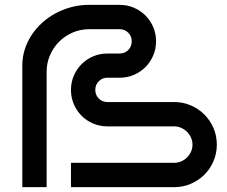

<svg xmlns="http://www.w3.org/2000/svg" viewBox="-20 -770 934 790"><path d="M872.1 -174.8Q872.1 -138.7 858.4 -106.7Q844.7 -74.7 820.8 -51Q796.9 -27.3 765.1 -13.7Q733.4 0 696.8 0H272V-100.1H696.8Q711.9 -100.1 725.6 -106Q739.3 -111.8 749.5 -122.1Q759.8 -132.3 765.9 -145.8Q772 -159.2 772 -174.8Q772 -189.9 765.9 -203.6Q759.8 -217.3 749.5 -227.5Q739.3 -237.8 725.6 -243.9Q711.9 -250 696.8 -250H421.9Q390.6 -250 363.3 -261.7Q335.9 -273.4 315.7 -293.7Q295.4 -314 283.7 -341.3Q272 -368.7 272 -399.9Q272 -431.2 283.7 -458.5Q295.4 -485.8 315.7 -506.1Q335.9 -526.4 363.3 -538.1Q390.6 -549.8 421.9 -549.8H472.2Q493.2 -549.8 507.6 -564.2Q522 -578.6 522 -600.1Q522 -621.1 507.6 -635.5Q493.2 -649.9 472.2 -649.9H345.2Q309.1 -649.4 277.6 -635.5Q246.1 -621.6 222.7 -597.9Q199.2 -574.2 185.5 -542.5Q171.9 -510.7 171.9 -475.1V0H71.8V-500Q71.8 -535.2 82 -567.1Q92.3 -599.1 110.8 -627Q129.4 -654.8 154.8 -677.5Q180.2 -700.2 210.7 -716.3Q241.2 -732.4 275.4 -741.2Q309.6 -750 345.2 -750H472.2Q503.4 -750 530.8 -738.3Q558.1 -726.6 578.4 -706.3Q598.6 -686 610.4 -658.7Q622.1 -631.3 622.1 -600.1Q622.1 -568.8 610.4 -541.5Q598.6 -514.2 578.4 -493.9Q558.1 -473.6 530.8 -461.9Q503.4 -450.2 472.2 -450.2H421.9Q400.9 -450.2 386.5 -435.8Q372.1 -421.4 372.1 -399.9Q372.1 -378.9 386.5 -364.5Q400.9 -350.1 421.9 -350.1H696.8Q733.4 -350.1 765.1 -336.4Q796.9 -322.8 820.8 -298.8Q844.7 -274.9 858.4 -243.2Q872.1 -211.4 872.1 -174.8Z"/></svg>

Font: Bruno Ace
Style: Regular
Weight: 400
Designer: Astigmatic (AOETI)
Foundry: Astigmatic (AOETI)
Version: Version 1.000